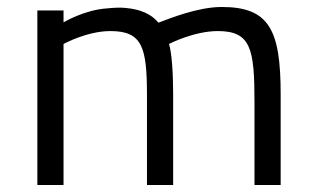

<svg xmlns="http://www.w3.org/2000/svg" viewBox="-20 -530 904 550"><path d="M162 0V-404C162 -404 229 -441 296 -441C387 -441 401 -396 401 -258V0H476V-260C476 -320 472 -381 464 -404C466 -405 536 -441 604 -441C699 -441 709 -390 709 -237V0H784V-260C784 -445 751 -510 615 -510C546 -510 463 -476 434 -465C414 -489 384 -503 342 -507C326 -509 307 -508 287 -506C222 -502 162 -466 162 -466V-500H87V0Z"/></svg>

Font: TitilliumText22L
Style: 400 wt
Weight: 400
Designer: Campivisivi
Foundry: Campivisivi
Version: 1.000